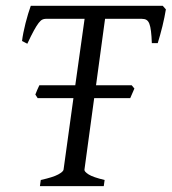

<svg xmlns="http://www.w3.org/2000/svg" viewBox="-20 -635 586 655"><path d="M424.3 -300.3H301.3L268.1 -56.2Q267.1 -49.8 282.2 -40Q297.4 -30.3 336.9 -21L334 0H116.2L119.1 -21Q161.1 -30.3 178.5 -39.8Q195.8 -49.3 196.8 -56.2L230.5 -300.3H108.4L100.6 -312.5Q103.5 -319.8 106.9 -328.1Q110.4 -336.4 114.3 -344.2H236.8L268.6 -570.8H136.2Q129.9 -570.8 124.3 -568.1Q118.7 -565.4 111.8 -556.6Q105 -547.9 95.7 -531Q86.4 -514.2 73.2 -485.8L55.2 -495.1Q56.6 -507.8 59.8 -523.7Q63 -539.6 67.1 -555.9Q71.3 -572.3 75.9 -587.6Q80.6 -603 85 -615.2H535.2L545.9 -603Q543.9 -591.3 541 -576.4Q538.1 -561.5 534.2 -545.9Q530.3 -530.3 526.1 -515.1Q522 -500 518.1 -487.8H498Q497.1 -512.2 495.1 -528.3Q493.2 -544.4 489.5 -554Q485.8 -563.5 479.7 -567.1Q473.6 -570.8 463.9 -570.8H338.4L307.6 -344.2H429.2L438.5 -333Z"/></svg>

Font: GentiumAlt
Style: Italic
Weight: 400
Italic angle: -7°
Designer: J. Victor Gaultney
Version: Version 1.02; 2005; OFL release